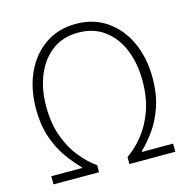

<svg xmlns="http://www.w3.org/2000/svg" viewBox="-108 -847 943 953"><g transform="rotate(-15 363.5 -370.5)"><path d="M51 0V-42H209V-46Q174 -81 140.5 -128Q107 -175 85.5 -238.5Q64 -302 64 -383Q64 -486 100.5 -566.5Q137 -647 204.5 -694Q272 -741 364 -741Q455 -741 522.5 -694Q590 -647 626.5 -566.5Q663 -486 663 -383Q663 -302 641.5 -238.5Q620 -175 587 -128Q554 -81 517 -46V-42H677V0H441V-36Q486 -67 524.5 -115Q563 -163 587 -229.5Q611 -296 611 -384Q611 -472 582 -543Q553 -614 497.5 -655Q442 -696 364 -696Q285 -696 230 -655Q175 -614 145.5 -543Q116 -472 116 -384Q116 -296 140 -229.5Q164 -163 202.5 -115Q241 -67 285 -36V0Z"/></g></svg>

Font: Noto Sans SC ExtraLight
Style: Regular
Weight: 250
Designer: Ryoko NISHIZUKA 西塚涼子 (kana, bopomofo & ideographs); Paul D. Hunt (Latin, Greek & Cyrillic); Sandoll Communications 산돌커뮤니
Foundry: Adobe
Version: Version 2.004-H2;hotconv 1.0.118;makeotfexe 2.5.65603